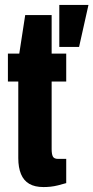

<svg xmlns="http://www.w3.org/2000/svg" viewBox="-20 -745 378 777"><path d="M156 12Q121 12 98.5 -1Q76 -14 65 -40.5Q54 -67 54 -105V-415H12V-528H58L82 -684H189V-528H248V-415H189V-142Q189 -121 194 -111.5Q199 -102 215 -102H248V-4Q231 1 215 5Q199 9 184.5 10.5Q170 12 156 12ZM220 -555V-725H338L300 -555Z"/></svg>

Font: Archivo ExtraCondensed ExtraBold
Style: Regular
Weight: 800
Width: 2
Designer: Hector Gatti
Foundry: Omnibus-Type
Version: Version 2.001